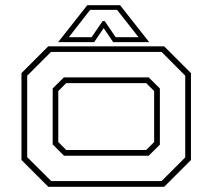

<svg xmlns="http://www.w3.org/2000/svg" viewBox="-20 -718 816 738"><path d="M165.5 0 62.5 -103V-437L165.5 -540H611L714 -437V-103L611 0ZM177 -22H601L692 -113V-427L601 -518.5H176L84.5 -427V-114ZM226 -119.5 182.5 -163V-378L225.5 -420.5H551.5L594.5 -378V-162L551.5 -119.5ZM234.5 -141.5H542L572.5 -172V-368L542 -398.5H234.5L204 -368V-172ZM315.5 -698H441.5L553.5 -556H415L378.5 -610L342 -556H203.5ZM326.5 -680 244.5 -575H332L374.5 -637H382.5L424.5 -575H512.5L430 -680Z"/></svg>

Font: Tourney Expanded ExtraLight
Style: Regular
Weight: 200
Width: 7
Designer: Tyler Finck
Foundry: Etcetera Type Co
Version: Version 1.010; ttfautohint (v1.8.3)